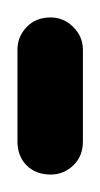

<svg xmlns="http://www.w3.org/2000/svg" viewBox="-20 -200 115 220"><path d="M0 -38H75V-143H0ZM38 -75Q21 -75 10.5 -64Q0 -53 0 -38Q0 -21 10.5 -10.5Q21 0 38 0Q53 0 64 -10.5Q75 -21 75 -38Q75 -53 64 -64Q53 -75 38 -75ZM38 -180Q21 -180 10.5 -169Q0 -158 0 -143Q0 -126 10.5 -115.5Q21 -105 38 -105Q53 -105 64 -115.5Q75 -126 75 -143Q75 -158 64 -169Q53 -180 38 -180Z"/></svg>

Font: Wavefont Medium
Style: Regular
Weight: 500
Version: Version 3.004;gftools[0.9.33]